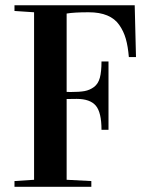

<svg xmlns="http://www.w3.org/2000/svg" viewBox="-20 -717 567 737"><path d="M35.6 0V-22L110.8 -26.9V-669.9L35.6 -674.8V-696.8H497.1L502 -498H474.6Q471.2 -539.1 462.9 -568.1Q454.6 -597.2 437.7 -621.3Q420.9 -645.5 391.6 -657.7Q362.3 -669.9 320.3 -669.9Q264.2 -669.9 235.8 -665V-364.3Q248 -363.8 250 -363.8Q284.7 -363.8 304.7 -367.4Q324.7 -371.1 340.8 -383.1Q356.9 -395 363.3 -418.5Q369.6 -441.9 369.6 -481H396.5V-218.8H369.6Q369.6 -285.6 347.7 -311.5Q325.7 -337.4 274.4 -337.4L235.8 -336.9V-26.9L330.6 -22V0Z"/></svg>

Font: Vidaloka 
Style: Regular
Weight: 400
Designer: Cyreal (www.cyreal.org)
Foundry: Cyreal (www.cyreal.org)
Version: Version 1.011